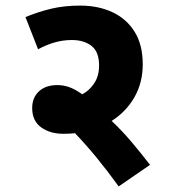

<svg xmlns="http://www.w3.org/2000/svg" viewBox="-20 -652 617 686"><path d="M516 -63 404 14Q324 -97 248 -176Q228 -174 206 -174Q159 -174 127 -197Q95 -220 95 -266Q95 -303 119 -325.5Q143 -348 185 -348Q206 -348 226.5 -341Q247 -334 274 -315Q300 -329 317 -355Q334 -381 334 -418Q334 -467 307 -488Q280 -509 237 -509Q205 -509 175.5 -500.5Q146 -492 116 -476L71 -591Q117 -610 163.5 -621Q210 -632 267 -632Q331 -632 381.5 -608.5Q432 -585 461 -538.5Q490 -492 490 -422Q490 -357 460.5 -305Q431 -253 379 -220Q417 -184 451.5 -143Q486 -102 516 -63Z"/></svg>

Font: Noto Sans ExtraBold
Style: Italic
Weight: 800
Italic angle: -12°
Designer: Monotype Design Team
Foundry: Monotype Imaging Inc.
Version: Version 2.013; ttfautohint (v1.8.4.7-5d5b)